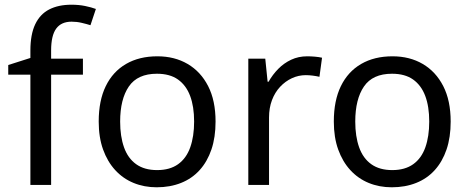

<svg xmlns="http://www.w3.org/2000/svg" viewBox="-20 -785 1987 815"><path d="M332 -468H197V0H109V-468H15V-509L109 -539V-570Q109 -639 129.5 -682Q150 -725 189 -745Q228 -765 283 -765Q315 -765 341.5 -759.5Q368 -754 387 -747L364 -678Q348 -683 327 -688Q306 -693 284 -693Q240 -693 218.5 -663.5Q197 -634 197 -571V-536H332Z M895 -269Q895 -202 877.5 -150.5Q860 -99 827.5 -63Q795 -27 748.5 -8.5Q702 10 645 10Q592 10 547 -8.5Q502 -27 469 -63Q436 -99 417.5 -150.5Q399 -202 399 -269Q399 -358 429 -419.5Q459 -481 515 -513.5Q571 -546 648 -546Q721 -546 776.5 -513.5Q832 -481 863.5 -419.5Q895 -358 895 -269ZM490 -269Q490 -206 506.5 -159.5Q523 -113 558 -88Q593 -63 647 -63Q701 -63 736 -88Q771 -113 787.5 -159.5Q804 -206 804 -269Q804 -333 787 -378Q770 -423 735.5 -447.5Q701 -472 646 -472Q564 -472 527 -418Q490 -364 490 -269Z M1284 -546Q1299 -546 1316.5 -544.5Q1334 -543 1347 -540L1336 -459Q1323 -462 1307.5 -464Q1292 -466 1278 -466Q1247 -466 1219 -453Q1191 -440 1169 -416.5Q1147 -393 1134.5 -360Q1122 -327 1122 -286V0H1034V-536H1106L1116 -438H1120Q1137 -468 1161 -492.5Q1185 -517 1216 -531.5Q1247 -546 1284 -546Z M1893 -269Q1893 -202 1875.5 -150.5Q1858 -99 1825.5 -63Q1793 -27 1746.5 -8.5Q1700 10 1643 10Q1590 10 1545 -8.5Q1500 -27 1467 -63Q1434 -99 1415.5 -150.5Q1397 -202 1397 -269Q1397 -358 1427 -419.5Q1457 -481 1513 -513.5Q1569 -546 1646 -546Q1719 -546 1774.5 -513.5Q1830 -481 1861.5 -419.5Q1893 -358 1893 -269ZM1488 -269Q1488 -206 1504.5 -159.5Q1521 -113 1556 -88Q1591 -63 1645 -63Q1699 -63 1734 -88Q1769 -113 1785.5 -159.5Q1802 -206 1802 -269Q1802 -333 1785 -378Q1768 -423 1733.5 -447.5Q1699 -472 1644 -472Q1562 -472 1525 -418Q1488 -364 1488 -269Z"/></svg>

Font: hingu115
Style: Book
Weight: 400
Designer: Jelle Bosma - Monotype Design Team
Foundry: Monotype Imaging Inc.
Version: Version 2.003